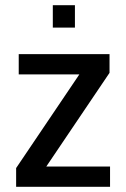

<svg xmlns="http://www.w3.org/2000/svg" viewBox="-20 -718 485 738"><path d="M42 0V-72L285 -432H52V-510H401V-438L158 -78H403V0ZM183 -612V-698H268V-612Z"/></svg>

Font: Saira SemiCondensed Medium
Style: Regular
Weight: 500
Width: 4
Designer: Hector Gatti with collaboration of the Omnibus-Type team
Foundry: Omnibus-Type
Version: Version 1.101